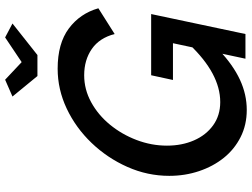

<svg xmlns="http://www.w3.org/2000/svg" viewBox="-134 -820 960 731"><g transform="rotate(-90 345.5 -455.0)"><path d="M292 5Q235 5 188.5 -18.5Q142 -42 109.5 -82.5Q77 -123 59 -176.5Q41 -230 41 -290Q41 -373 75 -449.5Q109 -526 166.5 -586Q224 -646 297 -680.5Q370 -715 449 -715Q545 -715 602 -672.5Q659 -630 679 -560L581 -498Q566 -556 524 -585Q482 -614 424 -614Q370 -614 321.5 -587.5Q273 -561 236 -516Q199 -471 177.5 -414.5Q156 -358 156 -299Q156 -242 176 -196Q196 -150 233.5 -123Q271 -96 322 -96Q376 -96 431 -125.5Q486 -155 542 -214L519 -100Q463 -47 407 -21Q351 5 292 5ZM546 -276H406L424 -359H657L581 0H487ZM343 -887 407 -915 474 -852 568 -915 621 -887 501 -792H421Z"/></g></svg>

Font: Raleway Thin SemiBold
Style: Italic
Weight: 600
Italic angle: -12°
Version: Version 4.026